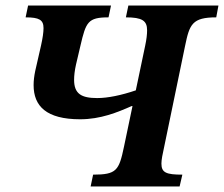

<svg xmlns="http://www.w3.org/2000/svg" viewBox="-20 -677 813 697"><path d="M632 0 642 -43C584 -43 566 -50 566 -83C566 -97 570 -117 576 -144L652 -511C668 -589 678 -614 765 -614L773 -657H446L437 -614C496 -614 514 -602 514 -567C514 -553 512 -534 507 -511L473 -349C420 -331 371 -321 333 -321C276 -321 249 -336 249 -387C249 -402 251 -421 256 -443L272 -511C292 -597 299 -614 374 -614L383 -657H82L73 -614C122 -614 138 -605 138 -575C138 -560 135 -539 129 -512L108 -420C104 -401 102 -384 102 -368C102 -292 148 -244 271 -244C345 -244 406 -269 458 -292H461L430 -144C412 -58 403 -43 318 -43L309 0Z"/></svg>

Font: STIX Two Text
Style: Bold Italic
Weight: 700
Italic angle: -12°
Designer: Ross Mills, John Hudson & Paul Hanslow, Tiro Typeworks Ltd; with prior portions MicroPress Inc. and Coen Hoffman, Elsevi
Foundry: Tiro Typeworks Ltd
Version: Version 2.13 b171